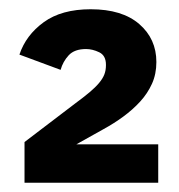

<svg xmlns="http://www.w3.org/2000/svg" viewBox="-20 -724 387 415"><path d="M322 -329H33V-417L142 -500Q161 -514 173.5 -524.5Q186 -535 194 -544.5Q202 -554 205.5 -563Q209 -572 209 -583V-584Q209 -604 194.5 -611Q180 -618 166 -618Q141 -618 128.5 -604.5Q116 -591 111 -573L22 -606Q36 -648 74.5 -676Q113 -704 176 -704Q244 -704 281 -672Q318 -640 318 -590Q318 -564 308.5 -543Q299 -522 283 -504.5Q267 -487 246.5 -472Q226 -457 204 -445L145 -412H322Z"/></svg>

Font: IBM Plex Sans KR
Style: Bold
Weight: 700
Designer: Mike Abbink; Paul van der Laan; Pieter van Rosmalen; Wujin Sim; Chorong Kim; Dohee Lee;
Foundry: Sandoll Inc.
Version: Version 1.001